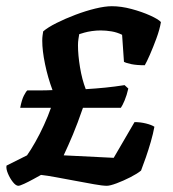

<svg xmlns="http://www.w3.org/2000/svg" viewBox="-20 -598 557 618"><path d="M39 0Q31 0 21.5 -12Q12 -24 5.5 -39.5Q-1 -55 1 -65L67 -98Q79 -115 93.5 -140.5Q108 -166 121.5 -195.5Q135 -225 144 -251H45Q50 -277 57 -290.5Q64 -304 68 -307Q88 -307 108 -307Q128 -307 149 -308Q134 -348 125 -391.5Q116 -435 116 -467Q116 -476 117 -483.5Q118 -491 119 -497Q134 -510 162 -524Q190 -538 223 -550.5Q256 -563 287 -570.5Q318 -578 340 -578Q370 -578 403.5 -569Q437 -560 463.5 -548Q490 -536 498 -527Q494 -503 483.5 -474.5Q473 -446 462.5 -422Q452 -398 446 -388Q420 -388 403 -391.5Q386 -395 379 -399L373 -486Q357 -494 339 -497Q321 -500 304 -500Q290 -500 276 -498Q262 -496 251.5 -493Q241 -490 235 -488Q234 -482 232.5 -472.5Q231 -463 231 -452Q231 -421 237.5 -381.5Q244 -342 256 -311Q289 -313 319 -316Q349 -319 381 -324L393 -313Q388 -291 381 -274.5Q374 -258 369 -251H247Q229 -199 214.5 -164.5Q200 -130 185 -98L346 -90L413 -205Q432 -205 450 -200.5Q468 -196 477 -190Q473 -168 465.5 -142Q458 -116 449.5 -91.5Q441 -67 434 -49Q422 -39 399.5 -27.5Q377 -16 355.5 -8Q334 0 324 0Q310 0 282.5 -5Q255 -10 222.5 -16Q190 -22 160.5 -27.5Q131 -33 112 -35Q103 -30 87.5 -21.5Q72 -13 58 -6.5Q44 0 39 0Z"/></svg>

Font: Texturina 12pt
Style: Bold Italic
Weight: 700
Italic angle: -11°
Designer: Guillermo Torres Carreño
Foundry: Omnibus-Type
Version: Version 1.002